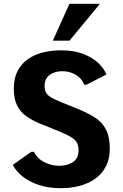

<svg xmlns="http://www.w3.org/2000/svg" viewBox="-20 -988 652 1018"><path d="M304.7 9.8Q236.8 9.8 185.1 -7.6Q133.3 -24.9 98.6 -53.2Q64 -81.5 47.9 -113.8L146 -183.1H159.7Q179.2 -145.5 217 -127.2Q254.9 -108.9 293.5 -108.9Q336.4 -108.9 366.5 -128.4Q396.5 -147.9 396.5 -191.4Q396.5 -214.4 388.9 -229.7Q381.3 -245.1 359.9 -259Q338.4 -272.9 296.9 -290L189.9 -333.5Q148.9 -350.6 118.2 -372.8Q87.4 -395 70.3 -429.7Q53.2 -464.4 53.2 -517.6Q53.2 -573.2 73.5 -612.1Q93.8 -650.9 128.7 -675Q163.6 -699.2 209 -710.2Q254.4 -721.2 303.7 -721.2Q370.1 -721.2 418.7 -703.1Q467.3 -685.1 499 -655.8Q530.8 -626.5 544.4 -593.3L438 -538.6H427.2Q412.1 -574.7 380.1 -592.5Q348.1 -610.4 311.5 -610.4Q286.6 -610.4 264.6 -602.3Q242.7 -594.2 229.5 -576.9Q216.3 -559.6 216.3 -531.2Q216.3 -510.3 224.6 -496.1Q232.9 -481.9 252.7 -470.5Q272.5 -459 305.7 -445.8L393.1 -410.2Q445.3 -389.2 483.4 -364.7Q521.5 -340.3 541.7 -301.5Q562 -262.7 562 -199.2Q562 -146.5 542.2 -107.2Q522.5 -67.9 487.1 -42Q451.7 -16.1 405 -3.2Q358.4 9.8 304.7 9.8ZM260.3 -772.5 348.1 -967.8H509.8L348.6 -772.5Z"/></svg>

Font: Comme
Style: Bold
Weight: 700
Version: Version 1.000;gftools[0.9.27]